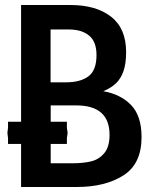

<svg xmlns="http://www.w3.org/2000/svg" viewBox="-20 -745 640 765"><path d="M64 -171.5H12V-194.5L9.5 -215.5L12 -236.5V-260H64V-725H261.5Q362.5 -725 422.5 -678.5Q482.5 -632 482.5 -537.5Q482.5 -491.5 472 -461.5Q461.5 -431.5 442 -413Q422.5 -394.5 391.5 -381.5Q459.5 -370 501.8 -327Q544 -284 544 -198.5Q544 -92 471.5 -46Q399 0 287 0H64ZM416.5 -207.5Q416.5 -325 284 -325H182V-260H246.5V-236.5L249.5 -215.5L246.5 -194.5V-171.5H182V-94.5H270Q311.5 -94.5 342.8 -102Q374 -109.5 395.2 -134.5Q416.5 -159.5 416.5 -207.5ZM364.5 -525.5Q364.5 -579 335 -603.2Q305.5 -627.5 255 -627.5H181.5V-417H243Q300.5 -417 332.5 -441Q364.5 -465 364.5 -525.5Z"/></svg>

Font: JuliaMono SemiBold
Style: Regular
Weight: 600
Monospace: yes
Designer: cormullion
Foundry: corm
Version: Version 0.055; ttfautohint (v1.8.4)